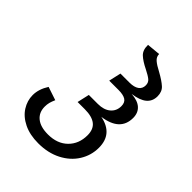

<svg xmlns="http://www.w3.org/2000/svg" viewBox="-216 -855 979 979"><g transform="rotate(45 273.0 -366.0)"><path d="M42 -141Q42 -184 70 -228L142 -204Q134 -186 130.5 -172.5Q127 -159 127 -143Q127 -101 156 -77.5Q185 -54 239 -54Q306 -54 345.5 -93Q385 -132 385 -194Q385 -237 359 -257.5Q333 -278 281 -278H229L244 -344H309Q352 -344 377 -365Q402 -386 402 -421Q402 -447 385 -458Q368 -469 333 -469H266L281 -535H346Q379 -535 397 -547.5Q415 -560 415 -584Q415 -604 401 -615.5Q387 -627 357 -642Q318 -661 297 -680.5Q276 -700 277 -738L350 -745Q350 -725 366 -711Q382 -697 415 -680Q455 -658 476 -639Q497 -620 497 -587Q497 -551 472 -530Q447 -509 395 -502Q441 -499 464 -478Q487 -457 487 -421Q487 -326 368 -310Q471 -290 471 -190Q471 -135 442 -88.5Q413 -42 359.5 -14.5Q306 13 236 13Q175 13 131 -8.5Q87 -30 64.5 -65.5Q42 -101 42 -141Z"/></g></svg>

Font: FiraGO Book
Style: Italic
Weight: 350
Italic angle: -8°
Designer: bBox Type GmbH
Foundry: bBox Type GmbH
Version: Version 1.001